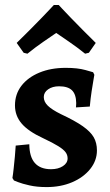

<svg xmlns="http://www.w3.org/2000/svg" viewBox="-20 -749 448 781"><path d="M169.6 12Q130 12 99.9 5.1Q69.7 -1.7 53.2 -8.3Q36.7 -14.9 36.7 -14.9L30.5 -25Q33 -39.2 35.5 -62.9Q38 -86.6 40.5 -112.3Q43 -138.1 43.9 -156.8L99.2 -162.2Q99.6 -111.1 121.8 -85.9Q144.1 -60.7 187.6 -60.7Q216.6 -60.7 235.8 -73.2Q255 -85.7 255 -104.8Q255 -118.7 246.6 -130Q238.2 -141.3 216.8 -154.6Q195.4 -168 154.8 -187.1Q95.1 -214.7 68 -246.5Q40.9 -278.3 40.9 -320.2Q40.9 -365.7 67.1 -400Q93.4 -434.2 140.1 -453.6Q186.8 -473 247.4 -473Q296.1 -473 327.4 -464.1Q358.7 -455.2 358.7 -455.2L363.8 -444.8Q363.8 -444.8 360.6 -426.2Q357.3 -407.6 352.8 -378.3Q348.3 -349 345.3 -315.6L288.9 -312.1Q288.9 -312.1 289.5 -318.9Q290 -325.6 290 -329.9Q289.5 -365.4 272.8 -381.7Q256 -398 220.2 -398Q193.4 -398 175.8 -385.6Q158.1 -373.2 158.1 -354.2Q158.1 -335.2 174.3 -319.2Q190.6 -303.1 227.1 -285Q285.1 -257.9 317 -235.4Q348.8 -212.9 361.6 -190.1Q374.3 -167.3 374.3 -137.3Q374.3 -95.7 347 -61.6Q319.7 -27.5 273.5 -7.7Q227.2 12 169.6 12ZM91.6 -530.6 76.3 -534.3 47.9 -574.4Q74.6 -600.4 101.3 -627.3Q128.1 -654.3 150.4 -677.3Q172.7 -700.3 185.8 -714.5Q199 -728.7 199 -728.7H218.8Q218.8 -728.7 232 -714.5Q245.1 -700.3 267.4 -677.3Q289.7 -654.3 316.4 -627.3Q343.2 -600.4 369.5 -574.4L341.5 -534.3L326.2 -530.6Q293.9 -556.6 261.3 -578.9Q228.7 -601.2 208.7 -615Q188.6 -601.2 156.5 -579.2Q124.5 -557.2 91.6 -530.6Z"/></svg>

Font: Alegreya
Style: Regular
Weight: 400
Designer: Juan Pablo del Peral
Foundry: Huerta Tipografica
Version: Version 2.009